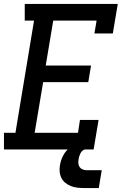

<svg xmlns="http://www.w3.org/2000/svg" viewBox="-21 -755 641 970"><path d="M-1 0V-84H57L151 -651H104V-735H574L549 -586H456L467 -651H248L210 -424H439L425 -340H197L154 -84H373L383 -149H477L452 0ZM478 195H403Q386 195 369 193Q352 191 337 185Q322 179 309.5 169Q297 159 289.5 144.5Q282 130 280.5 113Q279 96 282 79Q286 55 297 33Q308 11 327 -5.5Q346 -22 370 -28.5Q394 -35 417 -35L411 0Q403 0 396 6Q389 12 385.5 19.5Q382 27 379.5 34.5Q377 42 376 50Q374 61 375 71.5Q376 82 382 90Q388 98 398 101.5Q408 105 418 105H493Z"/></svg>

Font: Iosevka Slab Medium Extended
Style: Italic
Weight: 500
Width: 7
Italic angle: -9°
Monospace: yes
Designer: Belleve Invis
Foundry: Belleve Invis
Version: Version 11.1.0; ttfautohint (v1.8.3)